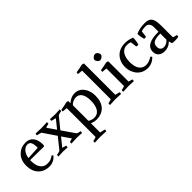

<svg xmlns="http://www.w3.org/2000/svg" viewBox="79 -1758 3015 3015"><g transform="rotate(-45 1586.5 -250.5)"><path d="M143 -270V-250Q143 -150 183.5 -94Q224 -38 294 -38Q339 -38 366 -46.5Q393 -55 434 -83Q450 -76 452 -59Q383 16 291 17Q176 17 107 -55Q38 -127 37 -250Q38 -376 109.5 -446.5Q181 -517 286 -517Q371 -517 415.5 -459.5Q460 -402 460 -304Q460 -287 459 -278L445 -267ZM285 -474Q238 -474 198.5 -431.5Q159 -389 147 -311L365 -323Q365 -403 347.5 -438.5Q330 -474 285 -474Z M960 -450 809 -265 958 -50Q969 -44 979.5 -41Q990 -38 1002.5 -35Q1015 -32 1025 -30Q1028 -11 1020 5Q940 0 908 0Q878 0 786 5Q783 -14 788 -30L848 -47L749 -190L637 -50L704 -30Q707 -11 699 5Q629 0 601 0Q567 0 499 5Q496 -14 501 -30Q554 -37 573 -50L720 -233L572 -450L495 -470Q492 -489 500 -505Q590 -500 622 -500Q658 -500 751 -505Q754 -486 749 -470Q705 -463 682 -450L780 -308L894 -450L815 -470Q812 -489 820 -505Q890 -500 929 -500Q962 -500 1034 -505Q1037 -486 1032 -470Q982 -461 960 -450Z M1223 -502 1222 -462 1227 -457Q1298 -520 1377 -520Q1472 -519 1528 -445Q1584 -371 1585 -263Q1585 -126 1517.5 -53.5Q1450 19 1329 19Q1281 18 1227 -3V200L1314 220Q1317 239 1309 255Q1219 250 1177 250Q1138 250 1055 255Q1052 236 1057 220Q1105 210 1127 200V-440L1045 -448Q1042 -468 1050 -483Q1093 -488 1188 -510Q1204 -509 1223 -502ZM1227 -404V-59Q1274 -27 1327 -27Q1401 -27 1440 -87Q1479 -147 1479 -257Q1479 -358 1444 -409Q1409 -460 1347 -460Q1312 -460 1277 -442.5Q1242 -425 1227 -404Z M1814 -745V-50L1891 -30Q1894 -11 1886 5Q1796 0 1764 0Q1735 0 1642 5Q1639 -14 1644 -30Q1700 -44 1714 -50V-686L1631 -694Q1628 -714 1636 -729Q1719 -741 1776 -756Q1793 -755 1814 -745Z M1970 -669Q1970 -688 1993 -708Q2016 -728 2041 -728Q2066 -728 2084 -705.5Q2102 -683 2102 -660Q2102 -640 2079.5 -620.5Q2057 -601 2031 -601Q2008 -601 1989 -623.5Q1970 -646 1970 -669ZM2108 -499V-50L2175 -30Q2178 -11 2170 5Q2080 0 2058 0Q2028 0 1936 5Q1933 -14 1938 -30Q1994 -43 2008 -50V-440L1925 -448Q1922 -468 1930 -483Q2013 -495 2070 -510Q2087 -509 2108 -499Z M2583 -354 2570 -460Q2539 -474 2495 -474Q2456 -474 2426.5 -458Q2397 -442 2377 -412.5Q2357 -383 2347 -342Q2337 -301 2337 -250Q2337 -145 2378.5 -91Q2420 -37 2489 -37Q2554 -37 2627 -84Q2640 -77 2645 -58Q2571 17 2472 17Q2424 17 2380 -1.5Q2336 -20 2303 -55Q2270 -90 2250.5 -139Q2231 -188 2230 -250Q2230 -313 2250.5 -363Q2271 -413 2306 -447.5Q2341 -482 2389 -500Q2437 -518 2492 -518Q2574 -518 2647 -486Q2647 -413 2627 -350Q2623 -349 2611 -349Q2595 -349 2583 -354Z M2807 -120Q2807 -80 2828.5 -59Q2850 -38 2887 -38Q2915 -38 2946.5 -55Q2978 -72 2994 -95V-230Q2891 -230 2849 -205.5Q2807 -181 2807 -120ZM3092 -317V-49Q3107 -41 3162 -29Q3165 -10 3157 6Q3120 13 3073 13Q3040 13 3016 7L3002 -45H2998Q2938 17 2849 17Q2785 17 2746 -16.5Q2707 -50 2707 -110Q2708 -275 2994 -270L2995 -358Q2996 -474 2907 -475Q2854 -475 2813 -460L2800 -354Q2780 -347 2756 -350Q2735 -426 2736 -480Q2819 -520 2934 -520Q3020 -521 3056 -476Q3092 -431 3092 -317Z"/></g></svg>

Font: Alike
Style: Regular
Weight: 400
Designer: Cyreal (www.cyreal.org)
Foundry: Cyreal (www.cyreal.org)
Version: Version 1.212